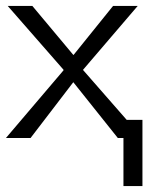

<svg xmlns="http://www.w3.org/2000/svg" viewBox="-20 -465 501 647"><path d="M0 0 194 -228V-230L6 -445H89L227 -280H228L361 -445H444L260 -230V-229L407 -61H460V162H396V0H377L227 -188L83 0Z"/></svg>

Font: CMU Sans Serif
Style: Medium
Weight: 500
Version: Version 0.7.0